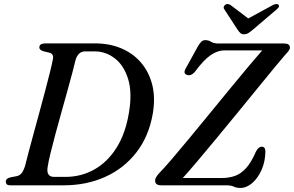

<svg xmlns="http://www.w3.org/2000/svg" viewBox="-20 -914 1450 947"><path d="M8.5 -18Q8.5 -34 32.5 -39.5L61.5 -45Q75 -47.5 84.8 -57.8Q94.5 -68 103.5 -95Q109.5 -120.5 120.8 -162.5Q132 -204.5 146 -256.2Q160 -308 175 -362.5Q190 -417 203.2 -467.5Q216.5 -518 226.5 -558Q236.5 -598 240.5 -620Q247.5 -649 222 -654.5L195.5 -661Q174 -667 174 -680Q174 -700 204 -700H449.5Q519.5 -700 577.5 -675.8Q635.5 -651.5 675 -605.8Q714.5 -560 730.8 -496.2Q747 -432.5 733.5 -353Q714 -241 652.5 -162Q591 -83 498.8 -41.5Q406.5 0 295 0H31.5Q18 0 13.2 -5.2Q8.5 -10.5 8.5 -18ZM302 -41.5Q380 -41.5 444.8 -77.8Q509.5 -114 554 -184Q598.5 -254 615.5 -355.5Q633 -456 612 -524Q591 -592 546.2 -626.2Q501.5 -660.5 447.5 -660.5H399.5Q366 -660.5 353 -619.5Q348 -597 337 -556Q326 -515 311.8 -463.5Q297.5 -412 282 -356.8Q266.5 -301.5 252.5 -249.5Q238.5 -197.5 228.5 -156Q218.5 -114.5 215 -90.5Q207 -41.5 247 -41.5ZM1096 0H775Q745 0 745 -23Q745 -32.5 751.5 -42.5Q758 -52.5 767.5 -62.5Q787.5 -82.5 825.5 -126.8Q863.5 -171 912.2 -230Q961 -289 1013.8 -353.5Q1066.5 -418 1117 -479.5Q1167.5 -541 1208.5 -589.8Q1249.5 -638.5 1273.5 -665.5H1089Q1052 -665.5 1017.8 -641.2Q983.5 -617 943 -562Q922 -536.5 901 -545Q880 -552.5 899.5 -582.5L957.5 -688Q967 -703.5 974.5 -709.8Q982 -716 993 -716Q1009 -716 1021.2 -707.8Q1033.5 -699.5 1058.5 -699.5H1380.5Q1410 -699.5 1410 -679.5Q1410 -671.5 1402.8 -662Q1395.5 -652.5 1384 -640.5Q1368.5 -623 1333.2 -580Q1298 -537 1250.2 -478.5Q1202.5 -420 1149.5 -355.2Q1096.5 -290.5 1045.2 -228.5Q994 -166.5 951 -115.8Q908 -65 881.5 -36H1074.5Q1109 -36 1138.5 -46.2Q1168 -56.5 1193.8 -84.8Q1219.5 -113 1243 -167.5Q1255.5 -190.5 1270 -190.5Q1289 -190.5 1289 -167Q1288.5 -118 1270.5 -77Q1252.5 -36 1224.5 -11.5Q1196.5 13 1164.5 13Q1146.5 13 1133.2 6.5Q1120 0 1096 0ZM1226 -766.5Q1214 -756.5 1204.8 -750.8Q1195.5 -745 1184 -745Q1172 -745 1165.8 -750.8Q1159.5 -756.5 1152.5 -766.5L1086.5 -868Q1081.5 -875 1084 -881.2Q1086.5 -887.5 1091.5 -891Q1104 -898.5 1118 -888.5L1204.5 -823L1325 -888.5Q1345.5 -898.5 1353.5 -891Q1357 -887.5 1355.5 -881.2Q1354 -875 1345 -868Z"/></svg>

Font: Fraunces 9pt
Style: Italic
Weight: 400
Italic angle: -16°
Version: Version 1.000;[b76b70a41]